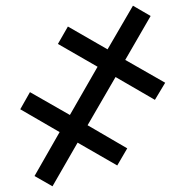

<svg xmlns="http://www.w3.org/2000/svg" viewBox="-20 -650 649 673"><path d="M252 -150 391 -70 426 -130 287 -211 385 -380 523 -300 559 -360 419 -440 508 -594 446 -630 357 -477 218 -557 183 -496 322 -416 225 -247 85 -327 51 -267 189 -187 101 -33 164 3Z"/></svg>

Font: UArctic Serif Black
Style: Regular
Weight: 900
Designer: Customization by Puisto advertising & original work Monotype Design Team
Foundry: Monotype Imaging Inc.
Version: Version 2.004